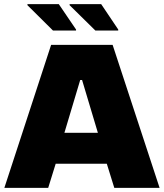

<svg xmlns="http://www.w3.org/2000/svg" viewBox="-20 -904 788 924"><path d="M1 0 226 -688H522L748 0H530L494 -116H248L212 0ZM290 -265H451L375 -519H366ZM549 -757H439L315 -879V-884H467L549 -762ZM346 -757H235L112 -879V-884H263L346 -762Z"/></svg>

Font: Saira SemiExpanded ExtraBold
Style: Regular
Weight: 800
Width: 6
Designer: Hector Gatti with collaboration of the Omnibus-Type team
Foundry: Omnibus-Type
Version: Version 1.101